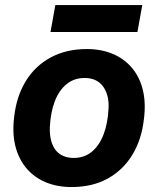

<svg xmlns="http://www.w3.org/2000/svg" viewBox="-20 -744 637 774"><path d="M268.4 10Q209.6 10 162.9 -9.9Q116.3 -29.9 85.1 -67.4Q54 -105 41.4 -157.5Q28.9 -210 37.4 -275.1Q46.7 -356 83.9 -416.9Q121 -477.9 183.9 -512.1Q246.7 -546.3 329.9 -546.3Q388.7 -546.3 435.2 -526.5Q481.7 -506.7 512.7 -469.5Q543.7 -432.3 556.1 -380.1Q568.6 -328 560 -262.6Q550.7 -181 513.4 -119.7Q476.1 -58.4 414.3 -24.2Q352.4 10 268.4 10ZM276.7 -107.3Q319.7 -107.3 349.9 -132.1Q380.1 -157 397.3 -201.5Q414.4 -246 417.4 -304.9Q419.4 -335.1 412.9 -358.4Q406.4 -381.7 393.9 -397.6Q381.4 -413.4 363.1 -421.6Q344.9 -429.7 321.3 -429.7Q279 -429.7 248.6 -405Q218.1 -380.3 201 -335.8Q183.9 -291.3 180.9 -231.9Q179.9 -201.3 185.9 -178Q191.9 -154.7 204.2 -139Q216.6 -123.3 235.2 -115.3Q253.9 -107.3 276.7 -107.3ZM183.6 -615 203.1 -723.7H553.6L534 -615Z"/></svg>

Font: Mona Sans
Style: Italic
Weight: 200
Italic angle: -11.6951°
Designer: Deni Anggara
Foundry: GitHub
Version: Version 2.000